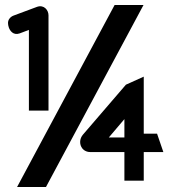

<svg xmlns="http://www.w3.org/2000/svg" viewBox="-20 -672 675 764"><path d="M58 -539 95 -553V-232H173V-611C173 -632 155 -654 128 -645L34 -610C28 -608 21 -603 17 -597C10 -587 11 -575 15 -563C19 -551 32 -530 58 -539ZM163 72 551 -652H436L48 72ZM314 -75C321 -70 329 -67 338 -67H475V47H552V-67H630L605 -140H552V-367L481 -335L309 -135C293 -115 297 -88 314 -75ZM475 -198V-125H413Z"/></svg>

Font: Charger Pro
Style: Blk
Weight: 900
Designer: Jasper
Foundry: Cannot Into Space Fonts
Version: Version 1.09